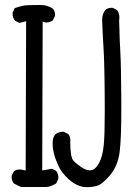

<svg xmlns="http://www.w3.org/2000/svg" viewBox="-20 -768 540 782"><path d="M168 -6.3Q183.1 -6.3 208.5 -20.5L217.3 -39.1Q217.8 -41.5 217.8 -43.9Q217.8 -59.6 209 -71.8L191.9 -80.6L151.9 -73.7L153.8 -679.7L159.7 -678.2Q164.6 -676.3 169.4 -676.3Q181.6 -676.3 194.8 -684.6L203.6 -702.1Q204.1 -705.1 204.1 -709.5Q204.1 -713.9 202.1 -720.5Q200.2 -727.1 195.3 -732.9Q172.4 -747.6 146.5 -747.6Q109.4 -747.6 88.9 -746.6Q69.8 -745.6 40 -734.9L31.7 -717.8Q31.2 -715.3 31.2 -712.9Q31.2 -695.3 42 -683.1L59.1 -674.8L86.4 -681.6L84.5 -73.2L79.1 -74.7Q68.8 -77.6 60.5 -77.6Q46.4 -77.6 36.6 -70.3L27.8 -52.7Q27.3 -50.3 27.3 -47.9Q27.3 -32.2 36.1 -21Q61 -7.8 66.4 -6.3ZM194.3 -182.6Q194.3 -163.6 199.5 -142.6Q204.6 -121.6 217.8 -92.8Q231 -64 259.5 -38.1Q288.1 -12.2 321.8 -6.3Q328.6 -5.9 332.8 -5.9Q336.9 -5.9 342.3 -5.9Q356.4 -6.3 372.1 -10.3Q395 -15.6 427.2 -53.2Q459.5 -90.8 467.3 -148.9Q474.1 -201.7 474.1 -325.2Q474.1 -340.8 474.1 -357.4Q473.1 -506.8 470.2 -553.7Q467.3 -601.6 465.3 -683.6V-684.1Q466.3 -689.9 466.3 -695.3Q466.3 -713.4 457 -727.1L439.5 -735.8Q437 -736.3 434.6 -736.3Q418.9 -736.3 408.7 -727.5Q396 -709.5 396 -687.5Q397.9 -628.9 400.9 -585.4Q403.8 -542 404.8 -491.7Q406.7 -414.6 406.7 -316.9Q406.7 -219.2 402.8 -179.2Q397.9 -130.4 383.8 -104.5Q369.1 -77.1 351.1 -74.7Q348.6 -74.2 346.7 -74.2Q331.1 -74.2 312.5 -86.4Q292 -100.1 279.8 -112.8Q266.1 -126 266.1 -190.4L266.6 -196.3Q266.6 -211.9 257.8 -222.2L240.2 -231Q237.8 -231.4 235.1 -231.4Q232.4 -231.4 228.8 -231Q225.1 -230.5 220.7 -229Q212.4 -226.6 205.1 -220.7Q196.8 -210 194.8 -195.8Q194.3 -189.5 194.3 -182.6Z"/></svg>

Font: Bakudai
Style: Light
Weight: 300
Version: Version 1.48